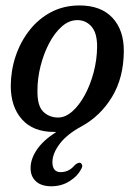

<svg xmlns="http://www.w3.org/2000/svg" viewBox="-20 -464 482 687"><path d="M264.5 -444.5Q341.5 -444.5 382.5 -400.2Q423.5 -356 423 -281Q422.5 -186 381 -117.5Q339.5 -49 272 -12Q220 16 194 50.2Q168 84.5 167.5 115.5Q167.5 152 197.5 152Q210 152 222.8 146.5Q235.5 141 246 128.5Q257.5 117 267 118.5Q271.5 120 273.8 126.2Q276 132.5 269 143.5Q257.5 166 229 184.2Q200.5 202.5 163.5 202.5Q127.5 202.5 108.2 184.5Q89 166.5 89.5 136.5Q89.5 105 111.8 71.8Q134 38.5 181.5 8Q176.5 8 172.5 8Q98.5 8 58.5 -37Q18.5 -82 18.5 -157Q19 -212.5 36.2 -263.8Q53.5 -315 85.8 -356Q118 -397 163.2 -420.8Q208.5 -444.5 264.5 -444.5ZM188 -43.5Q213.5 -43.5 238 -64.8Q262.5 -86 282.5 -122.2Q302.5 -158.5 314.8 -204Q327 -249.5 327.5 -297Q327.5 -346.5 307.2 -369.2Q287 -392 257 -392Q227 -392 201.2 -369.2Q175.5 -346.5 156 -309.5Q136.5 -272.5 125.2 -228Q114 -183.5 114 -140.5Q113 -86.5 134.2 -65Q155.5 -43.5 188 -43.5Z"/></svg>

Font: Fraunces 144pt SuperSoft
Style: Italic
Weight: 400
Italic angle: -16°
Version: Version 1.000;[b76b70a41]